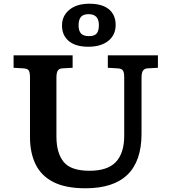

<svg xmlns="http://www.w3.org/2000/svg" viewBox="-20 -997 919 1031"><path d="M439 14Q333 14 267.5 -19Q202 -52 171.5 -114Q141 -176 141 -261V-582Q141 -608 134.5 -618.5Q128 -629 105 -630L53 -633V-700H370V-633L316 -630Q298 -629 290.5 -618Q283 -607 283 -579V-264Q283 -176 321.5 -128Q360 -80 461 -80Q558 -80 602.5 -127.5Q647 -175 647 -268V-582Q647 -608 640 -618.5Q633 -629 611 -630L559 -633V-700H828V-633L773 -630Q756 -629 748 -618Q740 -607 740 -579V-279Q740 14 439 14ZM454 -746Q386 -746 349.5 -776.5Q313 -807 313 -860Q313 -912 352.5 -944.5Q392 -977 460 -977Q529 -977 565 -947Q601 -917 601 -863Q601 -809 561.5 -777.5Q522 -746 454 -746ZM458 -803Q487 -803 499 -817Q511 -831 511 -862Q511 -921 456 -921Q427 -921 414.5 -906Q402 -891 402 -862Q402 -831 415 -817Q428 -803 458 -803Z"/></svg>

Font: Literata 7pt SemiBold
Style: Regular
Weight: 600
Designer: Latin by Veronika Burian and Jose Scaglione. Greek by Irene Vlachou. Cyrillic by Vera Evstafieva.
Foundry: TypeTogether
Version: Version 3.002